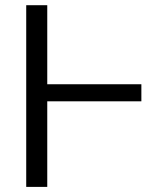

<svg xmlns="http://www.w3.org/2000/svg" viewBox="-20 -732 656 752"><path d="M533.7 -402V-335.2H165.1V0H82.7V-711.6H165.1V-402Z"/></svg>

Font: Inter UI Light
Style: Regular
Weight: 300
Designer: Rasmus Andersson
Foundry: rsms
Version: 3.2;8d6f07862